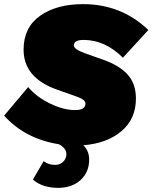

<svg xmlns="http://www.w3.org/2000/svg" viewBox="-40 -690 737 928"><path d="M457 -402Q537 -374 577 -329.5Q617 -285 617 -214Q617 -115 547 -56Q477 3 363 12Q391 40 391 81Q391 142 349.5 180Q308 218 241 218Q165 218 119 178L171 89Q194 107 227 107Q250 107 265.5 91.5Q281 76 281 55Q281 26 244 7Q81 -19 -20 -131L96 -269Q137 -221 202 -189.5Q267 -158 323 -158Q373 -158 373 -190Q373 -209 328 -224L235 -257Q74 -314 74 -450Q74 -557 153.5 -613.5Q233 -670 361 -670Q547 -670 677 -545L554 -411Q468 -497 364 -497Q317 -497 317 -470Q317 -452 372 -432Z"/></svg>

Font: Elaine Sans Black
Style: Italic
Weight: 900
Italic angle: -13°
Designer: Wei Huang
Foundry: Wei Huang
Version: Version 2.001;December 24, 2019;FontCreator 12.0.0.2547 64-b